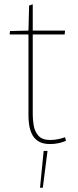

<svg xmlns="http://www.w3.org/2000/svg" viewBox="-20 -663 363 897"><path d="M214 10Q179 10 158.5 -3.5Q138 -17 128.5 -38Q119 -59 116 -81Q113 -103 113 -121V-502H25L27 -518L113 -520L116 -637L133 -643V-520H284L282 -502H133V-127Q133 -104 137.5 -76.5Q142 -49 159.5 -29Q177 -9 215 -9Q234 -9 252.5 -13Q271 -17 284 -22L288 -5Q272 2 253 6Q234 10 214 10ZM184 42H202L180 214H167Z"/></svg>

Font: Murecho Thin
Style: Regular
Weight: 100
Designer: Neil Summerour
Foundry: Positype
Version: Version 1.010